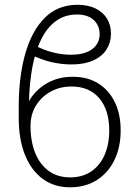

<svg xmlns="http://www.w3.org/2000/svg" viewBox="-20 -780 587 811"><path d="M287.6 -455.6Q347.7 -456.1 393.1 -428.7Q438.5 -401.4 464.1 -350.3Q489.7 -299.3 489.7 -229Q489.7 -157.7 463.1 -103.5Q436.5 -49.3 388.4 -19Q340.3 11.2 275.9 11.2Q209 11.2 160.4 -24.4Q111.8 -60.1 85.4 -126Q59.1 -191.9 59.1 -282.7V-328.1Q59.1 -456.5 86.9 -553.7Q114.7 -650.9 169.7 -705.3Q224.6 -759.8 307.6 -759.8Q351.1 -759.8 383.1 -744.4Q415 -729 432.1 -701.2Q449.2 -673.3 448.7 -635.7Q448.2 -598.6 429.2 -569.8Q410.2 -541 373.3 -524.4Q336.4 -507.8 281.7 -507.8Q241.2 -507.8 199 -517.3Q156.7 -526.9 111.3 -548.8L127 -588.4Q164.1 -568.4 203.4 -558.6Q242.7 -548.8 279.3 -548.8Q338.9 -548.8 369.9 -572.8Q400.9 -596.7 400.9 -635.7Q400.9 -672.4 375.7 -695.6Q350.6 -718.8 304.2 -718.8Q252.9 -718.3 215.6 -690.7Q178.2 -663.1 153.8 -613.5Q129.4 -564 116.9 -497.6Q104.5 -431.2 102.5 -353Q129.4 -399.9 177.7 -428Q226.1 -456.1 287.6 -455.6ZM281.7 -414.6Q233.9 -414.6 194.6 -393.3Q155.3 -372.1 132.1 -334.5Q108.9 -296.9 108.9 -248Q108.9 -183.1 128.7 -134Q148.4 -85 185.8 -57.9Q223.1 -30.8 276.4 -30.8Q328.1 -30.8 365 -55.7Q401.9 -80.6 421.6 -125.2Q441.4 -169.9 441.4 -229Q441.4 -315.4 399.4 -365Q357.4 -414.6 281.7 -414.6Z"/></svg>

Font: Inter 28pt ExtraLight
Style: Regular
Weight: 250
Designer: Rasmus Andersson
Foundry: rsms
Version: Version 4.001;git-66647c0bb